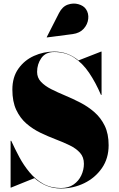

<svg xmlns="http://www.w3.org/2000/svg" viewBox="-20 -1052 674 1087"><path d="M391.5 -859 245.5 -840 244.5 -841.5 314 -978Q333 -1015 364 -1025.8Q395 -1036.5 424 -1028.2Q453 -1020 466.5 -1000.5Q483 -976.5 479.5 -945.2Q476 -914 453.8 -889.2Q431.5 -864.5 391.5 -859ZM42.5 10H40V-255H43.5Q64 -210 89 -163.2Q114 -116.5 147.2 -76.5Q180.5 -36.5 224 -12Q267.5 12.5 325 12.5Q368 12.5 396.8 -7.5Q425.5 -27.5 440.2 -59Q455 -90.5 455 -125Q455 -162.5 433 -187Q411 -211.5 375 -229Q339 -246.5 295.8 -263Q252.5 -279.5 209.2 -300.2Q166 -321 130 -352Q94 -383 72 -429.8Q50 -476.5 50 -545Q50 -615 84 -663Q118 -711 172.2 -735.5Q226.5 -760 287 -760Q327 -760 361.2 -747Q395.5 -734 424.5 -710L552.5 -760H555V-515H551.5Q521.5 -585 484.5 -639.8Q447.5 -694.5 399.2 -726Q351 -757.5 287 -757.5Q238 -757.5 214 -723.2Q190 -689 190 -645Q190 -612 212 -588.8Q234 -565.5 270 -547.2Q306 -529 349.2 -511Q392.5 -493 435.8 -470.5Q479 -448 515 -416.5Q551 -385 573 -339.8Q595 -294.5 595 -230Q595 -155 556.8 -100Q518.5 -45 457 -15Q395.5 15 325 15Q279 15 242 -1Q205 -17 175 -43.5Z"/></svg>

Font: Bodoni* 72pt Fatface
Style: Regular
Weight: 900
Version: Version 2.3